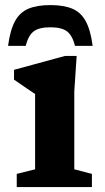

<svg xmlns="http://www.w3.org/2000/svg" viewBox="-20 -754 424 774"><path d="M289 -528.5 279.5 -385.5V-71.5L350.5 -53V0H47.5V-53L121.5 -71.5V-375Q113 -380.5 86.2 -398.8Q59.5 -417 36.5 -433V-472.5L242 -528.5ZM183 -644Q138 -644 116.2 -627.8Q94.5 -611.5 83.5 -569H12.5Q21 -633.5 40.8 -669.2Q60.5 -705 95.2 -719.2Q130 -733.5 183 -733.5Q236 -733.5 270.8 -719.2Q305.5 -705 325.2 -669.2Q345 -633.5 353.5 -569H282.5Q271.5 -611.5 249.8 -627.8Q228 -644 183 -644Z"/></svg>

Font: Newsreader 6pt SemiBold
Style: Regular
Weight: 600
Designer: Hugues Gentile
Foundry: Production Type
Version: Version 1.003; ttfautohint (v1.8.3)